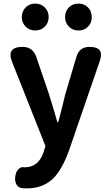

<svg xmlns="http://www.w3.org/2000/svg" viewBox="-20 -820 614 1065"><path d="M128 225Q110 225 102 224Q76 219 68 196Q60 176 67 147Q72 128 84 117Q97 104 115 108Q116 108 117 108Q194 108 222 23L232 -10L48 -474Q13 -560 105 -560Q162 -560 181 -505L251 -300Q262 -266 283 -195Q293 -160 298 -142H303Q310 -168 323.5 -221Q337 -274 343 -300L404 -505Q420 -560 477 -560Q562 -560 533 -480L461 -271L362 17Q323 123 274 171Q217 225 128 225ZM175 -651Q143 -651 122 -672.5Q101 -694 101 -725.5Q101 -757 122 -778.5Q143 -800 175 -800Q209 -800 229 -778Q250 -757 250 -725.5Q250 -694 229 -672.5Q208 -651 175 -651ZM415 -651Q383 -651 362 -672.5Q341 -694 341 -725.5Q341 -757 361.5 -778.5Q382 -800 415 -800Q448 -800 468.5 -778.5Q489 -757 489 -725Q489 -693 469 -673Q449 -651 415 -651Z"/></svg>

Font: GenSenRounded TW B
Style: Regular
Weight: 700
Version: Version 1.501;PS 1;hotconv 16.6.51;makeotf.lib2.5.65220